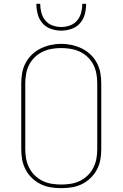

<svg xmlns="http://www.w3.org/2000/svg" viewBox="-20 -975 640 1003"><path d="M300 8Q272 8 244.5 3.5Q217 -1 192.5 -13Q168 -25 147.5 -44.5Q127 -64 114 -88.5Q101 -113 96 -140Q91 -167 91 -195V-540Q91 -568 96 -595Q101 -622 114 -646.5Q127 -671 147.5 -690.5Q168 -710 193 -722Q218 -734 245 -740Q272 -746 300 -746Q328 -746 355 -740Q382 -734 407 -722Q432 -710 452.5 -690.5Q473 -671 486 -646.5Q499 -622 504 -595Q509 -568 509 -540V-195Q509 -167 504 -140Q499 -113 486 -88.5Q473 -64 452.5 -44.5Q432 -25 407.5 -13Q383 -1 355.5 3.5Q328 8 300 8ZM300 -11Q325 -11 350 -15Q375 -19 397.5 -30Q420 -41 438 -58.5Q456 -76 467.5 -98.5Q479 -121 483.5 -145.5Q488 -170 488 -195V-540Q488 -565 483.5 -590Q479 -615 467.5 -637.5Q456 -660 437.5 -677.5Q419 -695 396 -705.5Q373 -716 348 -720Q323 -724 298 -724Q273 -724 248.5 -719.5Q224 -715 201.5 -704Q179 -693 161 -675.5Q143 -658 132 -636Q121 -614 116.5 -589.5Q112 -565 112 -540V-195Q112 -170 116.5 -145.5Q121 -121 132.5 -98.5Q144 -76 162 -58.5Q180 -41 202.5 -30Q225 -19 250 -15Q275 -11 300 -11ZM300 -815Q273 -815 246.5 -824Q220 -833 202 -853.5Q184 -874 177 -901Q170 -928 170 -955H190Q190 -932 196 -909Q202 -886 217 -868Q232 -850 254.5 -842Q277 -834 300 -834Q323 -834 345.5 -842Q368 -850 383 -868Q398 -886 404 -909Q410 -932 410 -955H430Q430 -928 423 -901Q416 -874 398 -853.5Q380 -833 353.5 -824Q327 -815 300 -815Z"/></svg>

Font: Iosevka Curly Thin Extended
Style: Regular
Weight: 100
Width: 7
Monospace: yes
Designer: Belleve Invis
Foundry: Belleve Invis
Version: Version 11.1.0; ttfautohint (v1.8.3)